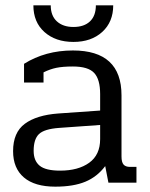

<svg xmlns="http://www.w3.org/2000/svg" viewBox="-20 -684 560 719"><path d="M105 -664H170Q170 -625 193 -604Q216 -583 255 -583Q295 -583 317 -604Q339 -625 339 -664H404Q404 -602 363 -564.5Q322 -527 255 -527Q188 -527 146.5 -564Q105 -601 105 -664ZM29 -118Q29 -188 73 -220.5Q117 -253 198 -259L355 -270V-332Q355 -387 332.5 -411Q310 -435 253 -435Q215 -435 191 -430Q167 -425 143 -413V-375H70V-445Q150 -495 253 -495Q435 -495 435 -327V-98Q435 -77 442.5 -68Q450 -59 467 -59H491V0H386L374 -62Q344 -22 299.5 -3.5Q255 15 187 15Q110 15 69.5 -19.5Q29 -54 29 -118ZM355 -163V-216L201 -205Q146 -201 126 -182Q106 -163 106 -119Q106 -82 128.5 -63.5Q151 -45 205 -45Q273 -45 314 -74.5Q355 -104 355 -163Z"/></svg>

Font: Pridi Light
Style: Regular
Weight: 300
Designer: Katatrad Team
Foundry: CadsonDemak
Version: Version 1.003